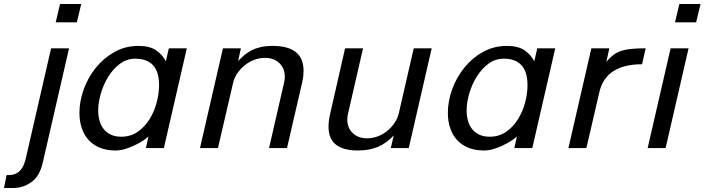

<svg xmlns="http://www.w3.org/2000/svg" viewBox="-55 -742 3530 962"><path d="M246 -722H352L330 -630H224ZM-22 135H-10Q10 135 24.5 128Q39 121 49 109Q59 97 65.5 80.5Q72 64 76 44L201 -500H291L159 74Q144 140 103 170Q62 200 9 200H-35Z M343 -177Q343 -235 364.5 -294.5Q386 -354 425 -402.5Q464 -451 518.5 -481.5Q573 -512 639 -512Q695 -512 727 -490Q759 -468 776 -435L791 -500H881L766 0H676L689 -58Q677 -47 658 -35Q639 -23 616.5 -12.5Q594 -2 570.5 5Q547 12 524 12Q479 12 445 -2Q411 -16 388.5 -41Q366 -66 354.5 -100.5Q343 -135 343 -177ZM437 -189Q437 -162 443.5 -138Q450 -114 464 -96Q478 -78 500 -67.5Q522 -57 552 -57Q600 -57 635.5 -82Q671 -107 694.5 -145Q718 -183 730 -228.5Q742 -274 742 -315Q742 -383 711.5 -415.5Q681 -448 623 -448Q580 -448 545.5 -422Q511 -396 487 -357Q463 -318 450 -272.5Q437 -227 437 -189Z M1062 -500H1152L1138 -436Q1153 -452 1169 -465.5Q1185 -479 1205 -489.5Q1225 -500 1251 -506Q1277 -512 1312 -512Q1466 -512 1466 -387Q1466 -375 1464.5 -360.5Q1463 -346 1459 -329L1383 0H1293L1369 -331Q1372 -345 1372 -358Q1372 -399 1345 -425.5Q1318 -452 1272 -452Q1245 -452 1219.5 -442.5Q1194 -433 1172 -415.5Q1150 -398 1134 -374.5Q1118 -351 1112 -323L1037 0H947Z M1591 -108Q1591 -134 1599 -171L1674 -500H1764L1688 -169Q1685 -156 1685 -143Q1685 -102 1712 -75.5Q1739 -49 1785 -49Q1811 -49 1837 -58.5Q1863 -68 1884.5 -85.5Q1906 -103 1922 -126.5Q1938 -150 1944 -178L2018 -500H2108L1993 0H1903L1918 -64Q1884 -26 1840.5 -7Q1797 12 1738 12Q1666 12 1628.5 -17Q1591 -46 1591 -108Z M2189 -177Q2189 -235 2210.5 -294.5Q2232 -354 2271 -402.5Q2310 -451 2364.5 -481.5Q2419 -512 2485 -512Q2541 -512 2573 -490Q2605 -468 2622 -435L2637 -500H2727L2612 0H2522L2535 -58Q2523 -47 2504 -35Q2485 -23 2462.5 -12.5Q2440 -2 2416.5 5Q2393 12 2370 12Q2325 12 2291 -2Q2257 -16 2234.5 -41Q2212 -66 2200.5 -100.5Q2189 -135 2189 -177ZM2283 -189Q2283 -162 2289.5 -138Q2296 -114 2310 -96Q2324 -78 2346 -67.5Q2368 -57 2398 -57Q2446 -57 2481.5 -82Q2517 -107 2540.5 -145Q2564 -183 2576 -228.5Q2588 -274 2588 -315Q2588 -383 2557.5 -415.5Q2527 -448 2469 -448Q2426 -448 2391.5 -422Q2357 -396 2333 -357Q2309 -318 2296 -272.5Q2283 -227 2283 -189Z M2908 -500H2998L2983 -432Q2998 -450 3013.5 -463Q3029 -476 3051 -484.5Q3073 -493 3104 -496.5Q3135 -500 3180 -500L3162 -420Q2980 -420 2948 -280L2883 0H2793Z M3327 -630 3349 -722H3455L3433 -630ZM3190 0 3305 -500H3395L3280 0Z"/></svg>

Font: Perun
Style: Italic
Weight: 400
Italic angle: -12°
Foundry: Copyright (c) Stefan Peev, Context Ltd, 2016
Version: Version 1.027